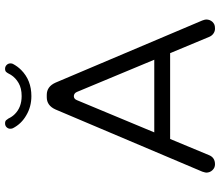

<svg xmlns="http://www.w3.org/2000/svg" viewBox="-76 -809 881 769"><g transform="rotate(-90 364.5 -424.5)"><path d="M364.3 -739.3Q427.7 -739.3 468.8 -780.3Q483.4 -794.9 493.2 -813.5Q495.1 -817.4 495.1 -823.2Q495.1 -832 488.8 -838.4Q482.4 -844.7 473.6 -844.7Q464.8 -844.7 460.9 -840.3Q457 -835.9 454.6 -831.1Q452.1 -826.2 449.2 -821.3Q437.5 -802.7 416.5 -790.5Q395.5 -778.3 364.3 -778.3Q319.3 -778.3 292 -805.7Q281.2 -816.4 274.4 -831.1Q271.5 -835.9 267.6 -840.3Q263.7 -844.7 254.9 -844.7Q245.1 -844.7 239.3 -838.4Q233.4 -832 233.4 -824.7Q233.4 -817.4 235.4 -813.5Q252.9 -779.3 287.1 -759.8Q321.3 -739.3 364.3 -739.3ZM90.8 -3.9Q117.2 -3.9 127 -26.4L192.4 -183.6H536.1L601.6 -26.4Q606.4 -15.6 615.2 -9.8Q624 -3.9 633.8 -3.9Q643.6 -3.9 649.4 -5.9Q656.2 -8.8 661.1 -13.7Q670.9 -24.4 670.9 -39.1Q670.9 -43.9 667 -54.7L418 -642.6Q402.3 -677.7 369.1 -677.7H359.4Q326.2 -677.7 310.5 -642.6L61.5 -54.7Q57.6 -42 57.6 -39.1Q57.6 -24.4 67.4 -14.2Q77.1 -3.9 90.8 -3.9ZM218.8 -247.1 347.7 -556.6Q352.5 -569.3 364.3 -569.3Q376 -568.4 380.9 -556.6L509.8 -247.1Z"/></g></svg>

Font: FakePearl
Style: ExtraLight
Weight: 300
Version: Version 1.2